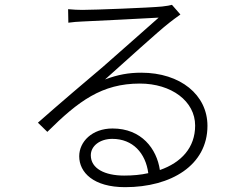

<svg xmlns="http://www.w3.org/2000/svg" viewBox="-20 -748 1040 795"><path d="M494 -21C414 -21 356 -50 356 -105C356 -144 394 -173 445 -173C530 -173 583 -114 594 -31C563 -24 530 -21 494 -21ZM692 -728C682 -725 674 -724 651 -721C602 -716 370 -707 321 -707C305 -707 281 -708 262 -710L263 -654C283 -657 301 -658 321 -659C371 -661 585 -672 637 -675C588 -631 460 -519 407 -472C350 -424 223 -316 137 -240L176 -202C305 -330 402 -402 559 -402C690 -402 788 -329 788 -228C788 -137 731 -75 642 -44C629 -132 566 -216 446 -216C361 -216 308 -161 308 -101C308 -34 367 27 498 27C689 27 839 -64 839 -227C839 -355 727 -447 565 -447C513 -447 468 -439 415 -419C497 -492 635 -618 680 -653C692 -663 712 -677 727 -688Z"/></svg>

Font: Noto Sans CJK Light
Style: Regular
Weight: 300
Designer: Ryoko NISHIZUKA (kana & ideographs); Paul D. Hunt (Latin, Greek & Cyrillic); Wenlong ZHANG (bopomofo); Sandoll Communica
Foundry: Adobe Systems Incorporated
Version: Version 1.000;PS 1;hotconv 1.0.78;makeotf.lib2.5.61930